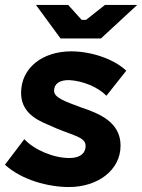

<svg xmlns="http://www.w3.org/2000/svg" viewBox="-21 -740 573 774"><path d="M257 14C372 14 465 -53 465 -153C465 -247 381 -282 306 -307C238 -332 197 -347 197 -374C197 -403 220 -418 259 -417C313 -414 374 -389 408 -354L488 -455C436 -504 344 -533 266 -533C150 -533 64 -466 64 -366C64 -294 115 -261 171 -238C269 -192 324 -191 324 -152C324 -119 298 -103 259 -103C194 -103 117 -136 77 -179L-1 -76C68 -13 176 14 257 14ZM223 -585H386L532 -720H402L326 -660H308L254 -720H124Z"/></svg>

Font: Fixel Display
Style: Bold Italic
Weight: 700
Italic angle: -10°
Designer: AlfaBravo + MacPaw
Foundry: Kyrylo Tkachov, Marchela Mozhyna, Serhii Makarenko, Maria Weinstein, Zakhar Kryvoshyya
Version: Version 1.210;Glyphs 3.2 (3217)